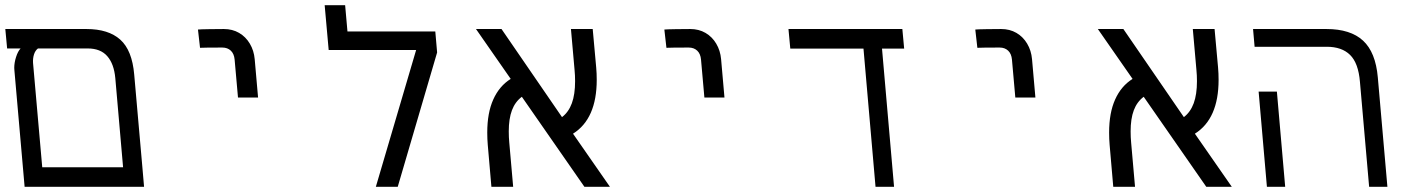

<svg xmlns="http://www.w3.org/2000/svg" viewBox="-22 -721 5442 741"><path d="M-1.5 -609H311.5Q396.5 -609 442.2 -568Q488 -527 496 -433L527.5 -75.5L534 0H73L33.5 -450.5L33 -459Q33 -479 40 -501Q47 -523 57.5 -534H5.5ZM141 -75.5H453L423 -419.5Q418 -474.5 392 -504.2Q366 -534 316.5 -534H124.5Q114 -526 109.2 -511Q104.5 -496 105.5 -478.5Z M842 -609Q821 -609 786.2 -608.5Q751.5 -608 742 -607L750 -536.5Q769 -537.5 836 -537.5Q856 -537.5 868.8 -525.5Q881.5 -513.5 883.5 -491L896.5 -344.5H974L961 -492.5Q958 -526 942.2 -552.5Q926.5 -579 900.8 -594Q875 -609 842 -609Z M1658 -599.5 1665 -518.5 1513 0H1428.5L1584 -528H1246.5L1231 -701H1310L1319 -599.5Z M1941.5 -214Q1941.5 -191 1943.5 -170.5L1958.5 0H1874.5L1860.5 -161.5Q1858.5 -184 1858.5 -209.5Q1858.5 -285.5 1881.8 -337.2Q1905 -389 1949 -416.5L1815 -609H1913.5L2147 -269Q2172.5 -288.5 2185 -322.5Q2197.5 -356.5 2197.5 -407.5Q2197.5 -430.5 2195.5 -450.5L2181.5 -609H2265.5L2279 -460Q2281 -438 2281 -413Q2281 -262.5 2189.5 -205L2332 0H2233.5L1992 -347.5Q1966 -328 1953.8 -295.5Q1941.5 -263 1941.5 -214Z M2642 -609Q2621 -609 2586.2 -608.5Q2551.5 -608 2542 -607L2550 -536.5Q2569 -537.5 2636 -537.5Q2656 -537.5 2668.8 -525.5Q2681.5 -513.5 2683.5 -491L2696.5 -344.5H2774L2761 -492.5Q2758 -526 2742.2 -552.5Q2726.5 -579 2700.8 -594Q2675 -609 2642 -609Z M3310.5 -533.5H3028L3021 -609H3460.5L3467.5 -533.5H3382L3428.5 0H3357Z M3842 -609Q3821 -609 3786.2 -608.5Q3751.5 -608 3742 -607L3750 -536.5Q3769 -537.5 3836 -537.5Q3856 -537.5 3868.8 -525.5Q3881.5 -513.5 3883.5 -491L3896.5 -344.5H3974L3961 -492.5Q3958 -526 3942.2 -552.5Q3926.5 -579 3900.8 -594Q3875 -609 3842 -609Z M4341.5 -214Q4341.5 -191 4343.5 -170.5L4358.5 0H4274.5L4260.5 -161.5Q4258.5 -184 4258.5 -209.5Q4258.5 -285.5 4281.8 -337.2Q4305 -389 4349 -416.5L4215 -609H4313.5L4547 -269Q4572.5 -288.5 4585 -322.5Q4597.5 -356.5 4597.5 -407.5Q4597.5 -430.5 4595.5 -450.5L4581.5 -609H4665.5L4679 -460Q4681 -438 4681 -413Q4681 -262.5 4589.5 -205L4732 0H4633.5L4392 -347.5Q4366 -328 4353.8 -295.5Q4341.5 -263 4341.5 -214Z M5098.5 -540.5H4820L4814 -609H5097Q5190 -609 5238.5 -564.2Q5287 -519.5 5295.5 -422.5L5332.5 0H5262L5226.5 -405.5Q5220.5 -477.5 5188.5 -509Q5156.5 -540.5 5098.5 -540.5ZM4835.5 -367.5H4906L4938 0H4867.5Z"/></svg>

Font: JuliaMono Light
Style: Italic
Weight: 300
Italic angle: -9°
Monospace: yes
Designer: cormullion
Foundry: corm
Version: Version 0.054; ttfautohint (v1.8.4)